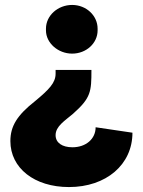

<svg xmlns="http://www.w3.org/2000/svg" viewBox="-20 -552 580 777"><path d="M272 -335C329 -335 375 -377 375 -429V-436C375 -489 329 -532 272 -532C214 -532 166 -489 166 -436V-429C166 -378 215 -335 272 -335ZM259 205C410 205 516 114 516 -15L367 -37C367 10 328 44 273 44C232 44 205 26 205 -5C205 -41 242 -63 276 -92C348 -156 350 -181 350 -269H205V-254C205 -217 179 -190 121 -142C50 -86 22 -42 22 19C22 128 119 205 259 205Z"/></svg>

Font: Fixel Display ExtraBold
Style: Regular
Weight: 800
Designer: AlfaBravo + MacPaw
Foundry: Kyrylo Tkachov, Marchela Mozhyna, Serhii Makarenko, Maria Weinstein, Zakhar Kryvoshyya
Version: Version 1.211